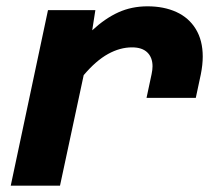

<svg xmlns="http://www.w3.org/2000/svg" viewBox="-20 -588 690 608"><path d="M463 -378Q463 -406 446.5 -422Q430 -438 398 -438Q360 -438 322 -417Q284 -396 245 -350L170 0H14L132 -556H282L272 -492Q313 -530 355 -549Q397 -568 447 -568Q499 -568 538.5 -550Q578 -532 600 -496Q622 -460 622 -409Q622 -383 616 -353L600 -278H444L460 -353Q463 -367 463 -378Z"/></svg>

Font: Azeret Mono
Style: Bold Italic
Weight: 700
Italic angle: -12°
Designer: Martin Vácha
Foundry: Displaay
Version: Version 1.000; Glyphs 3.0.3, build 3074